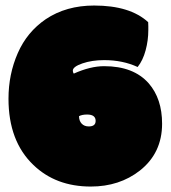

<svg xmlns="http://www.w3.org/2000/svg" viewBox="-20 -666 617 694"><path d="M516.1 -557.6V-571.8Q516.1 -582 515.6 -585.9Q450.2 -646 320.3 -646Q219.2 -646 145.5 -596.7Q77.6 -550.3 44.2 -473.9Q10.7 -397.5 10.7 -309.1Q10.7 -155.8 100.6 -69.8Q181.6 8.3 308.1 8.3Q411.6 8.3 485.4 -49.3Q565.9 -112.8 565.9 -218.8Q565.9 -309.1 517.6 -364.7Q462.9 -426.8 356.4 -426.8Q306.6 -426.8 246.6 -399.9Q243.2 -404.8 243.2 -410.6Q243.2 -424.8 277.8 -436.8Q312.5 -448.7 356.4 -448.7Q423.8 -448.7 477.5 -423.8Q496.6 -447.8 506.3 -483.9Q516.1 -520 516.1 -557.6ZM294.9 -252Q325.7 -252 325.7 -229Q325.7 -209 300.8 -209Q284.7 -209 275.1 -219.2Q265.6 -229.5 265.6 -246.1Q276.4 -252 294.9 -252Z"/></svg>

Font: Friends & Family
Style: Regular
Weight: 400
Designer: Sarang Kulkarni, Maithili Shingre, Noopur Datye
Foundry: Ek Type
Version: Version 1.000;hotconv 1.0.117;makeotfexe 2.5.65602